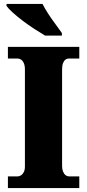

<svg xmlns="http://www.w3.org/2000/svg" viewBox="-20 -951 440 971"><path d="M20 0V-59H70Q78 -59 86.5 -64.5Q95 -70 100.5 -81Q106 -92 106 -108V-600Q106 -619 100.5 -631.5Q95 -644 86.5 -649.5Q78 -655 70 -655H20V-714H381V-655H330Q318 -655 310.5 -649Q303 -643 298.5 -631Q294 -619 294 -599V-110Q294 -95 299 -83Q304 -71 312 -65Q320 -59 330 -59H381V0ZM208 -771Q184 -785 154 -804.5Q124 -824 95 -846Q66 -868 44 -888Q22 -908 13 -921V-931H195Q206 -909 223.5 -882Q241 -855 260.5 -829Q280 -803 293 -784V-771Z"/></svg>

Font: Noto Serif Khmer SemiCondensed Black
Style: Regular
Weight: 900
Width: 4
Designer: Danh Hong and the Monotype Design Team
Foundry: Monotype Imaging Inc.
Version: Version 2.004